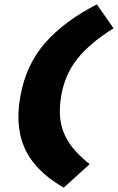

<svg xmlns="http://www.w3.org/2000/svg" viewBox="-20 -726 538 876"><path d="M253 -216Q253 -250 259 -287Q275 -384 332 -456.5Q389 -529 498 -597L422 -706Q275 -631 187 -531.5Q99 -432 73 -287Q64 -238 64 -194Q64 -85 116.5 -6.5Q169 72 271 130L389 23Q315 -36 284 -93Q253 -150 253 -216Z"/></svg>

Font: Geom Black
Style: Bold Italic
Weight: 900
Italic angle: -10°
Version: Version 1.102